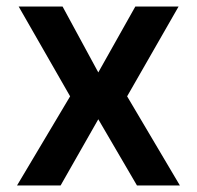

<svg xmlns="http://www.w3.org/2000/svg" viewBox="-20 -566 601 586"><path d="M171 -546H37L194 -272L32 0H165L280 -202L398 0H529L368 -272L525 -546H393L280 -345Z"/></svg>

Font: Wafeq Semi Bold
Style: Regular
Weight: 600
Designer: Rasmus Andersson & Azza Alameddine
Foundry: Google & TypeTogether
Version: Version 3.000;January 28, 2025;FontCreator 15.0.0.3014 64-bi